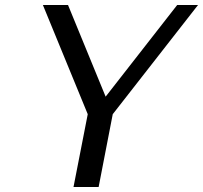

<svg xmlns="http://www.w3.org/2000/svg" viewBox="-20 -745 809 765"><path d="M373 0H272.9L329.6 -290L150.9 -725.1H251L400.9 -359.9L686 -725.1H769L429.2 -290Z"/></svg>

Font: Aurulent Sans
Style: Italic
Weight: 400
Italic angle: -11°
Version: Version 2007.05.04